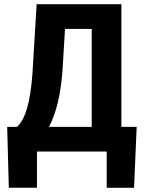

<svg xmlns="http://www.w3.org/2000/svg" viewBox="-20 -731 696 926"><path d="M626.5 174.8H494.6V0H158.2V174.3H22.5L14.6 -119.1H62Q93.3 -147.9 111.3 -211.9Q129.4 -275.9 136.7 -379.4L156.7 -710.9H565.4V-119.1H639.2ZM216.3 -119.1H422.4V-591.3H293.5L281.7 -395.5Q269.5 -219.2 216.3 -119.1Z"/></svg>

Font: Roboto Condensed
Style: Bold
Weight: 700
Designer: Google
Version: Version 2.134; 2016